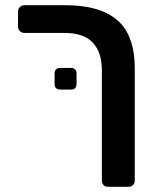

<svg xmlns="http://www.w3.org/2000/svg" viewBox="-20 -591 599 735"><path d="M370 -322Q370 -390 335.5 -427.5Q301 -465 226 -465H73Q63 -465 56 -472Q49 -479 49 -490V-547Q49 -557 56 -564Q63 -571 73 -571H231Q363 -571 429.5 -513.5Q496 -456 496 -327V100Q496 110 489.5 117Q483 124 472 124H394Q383 124 376.5 117.5Q370 111 370 100ZM211 -248Q189 -248 189 -270V-309Q189 -331 211 -331H251Q273 -331 273 -309V-270Q273 -248 251 -248Z"/></svg>

Font: Rubik Medium
Style: Regular
Weight: 500
Designer: Hubert and Fischer
Foundry: Hubert and Fischer
Version: Version 2.300; ttfautohint (v1.8.4.7-5d5b);gftools[0.9.30]